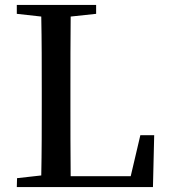

<svg xmlns="http://www.w3.org/2000/svg" viewBox="-20 -757 688 777"><path d="M548 -210 509 -44H266C265 -143 265 -241 265 -327V-398C265 -494 265 -592 266 -690L369 -701V-737H48V-701L147 -690C149 -592 149 -493 149 -394V-333C149 -242 149 -145 147 -47L49 -36L48 0H599L604 -210Z"/></svg>

Font: Source Han Serif CN SemiBold
Style: Regular
Weight: 600
Designer: Ryoko NISHIZUKA 西塚涼子 (kana & ideographs); Frank Grießhammer (Latin, Greek & Cyrillic); Wenlong ZHANG 张文龙 (bopomofo); San
Foundry: Adobe Systems Incorporated
Version: Version 1.000;PS 1;hotconv 16.6.53;makeotf.lib2.5.65590